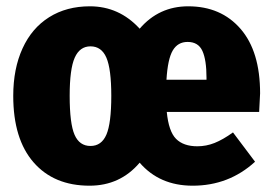

<svg xmlns="http://www.w3.org/2000/svg" viewBox="-20 -571 862 609"><path d="M802 -216H509Q515 -154 538.5 -130.5Q562 -107 606 -107Q634 -107 660.5 -117.5Q687 -128 719 -151L789 -58Q706 18 591 18Q486 18 423 -55Q361 18 264 18Q151 18 86.5 -56Q22 -130 22 -267Q22 -353 51.5 -417.5Q81 -482 136 -516.5Q191 -551 265 -551Q358 -551 423 -480Q484 -551 577 -551Q681 -551 743 -479.5Q805 -408 805 -275Q805 -267 802 -216ZM635 -324Q635 -381 622 -409.5Q609 -438 575 -438Q544 -438 528 -411Q512 -384 508 -318H635ZM333 -267Q333 -352 317.5 -388Q302 -424 267 -424Q233 -424 217 -388Q201 -352 201 -267Q201 -179 216.5 -143.5Q232 -108 267 -108Q302 -108 317.5 -144Q333 -180 333 -267Z"/></svg>

Font: Fira Sans Condensed ExtraBold
Style: Regular
Weight: 800
Width: 3
Designer: Carrois Corporate & Edenspiekermann AG
Foundry: Carrois Corporate GbR & Edenspiekermann AG
Version: Version 4.203